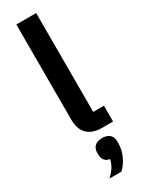

<svg xmlns="http://www.w3.org/2000/svg" viewBox="-259 -773 812 1073"><g transform="rotate(-30 147.0 -237.0)"><path d="M271 0V-102H202V-740H74V-126C74 -46 115 0 202 0ZM171 49C131 49 107 70 107 107V117C107 144 119 170 152 173C143 211 126 237 94 266H171C207 234 236 177 236 120V107C236 70 212 49 171 49Z"/></g></svg>

Font: Braiins Sans SemiBold
Style: Regular
Weight: 600
Designer: Mike Abbink, Paul van der Laan, Pieter van Rosmalen, Jiri Chlebus, Lubos Buracinsky
Foundry: Bold Monday, Sudetype
Version: Version 1.000;hotconv 1.0.109;makeotfexe 2.5.65596